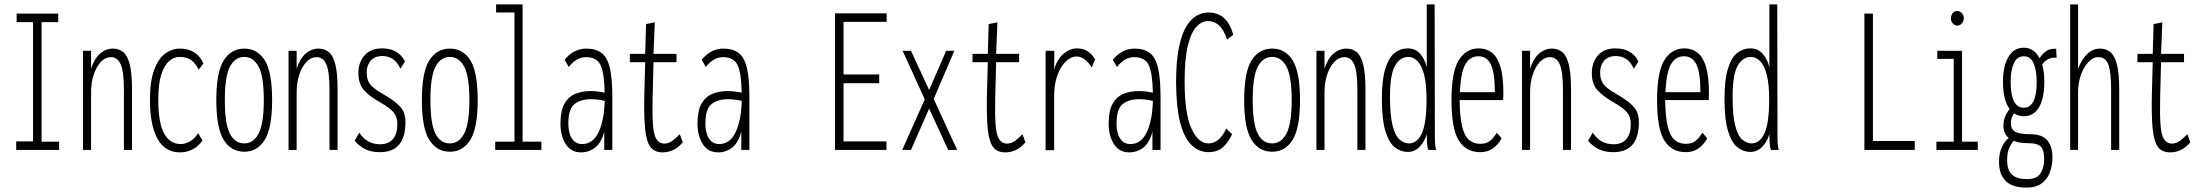

<svg xmlns="http://www.w3.org/2000/svg" viewBox="-20 -685 10056 877"><path d="M54 0V-39H131V-584H56V-623H246V-584H170V-38H250V0Z M359 0V-453H396V-371Q410 -416 436.5 -439.5Q463 -463 496 -463Q523 -463 542.5 -447.5Q562 -432 572.5 -391.5Q583 -351 583 -277V0H546V-274Q546 -358 531.5 -391Q517 -424 487 -424Q462 -424 441.5 -403Q421 -382 408.5 -345.5Q396 -309 396 -263V0Z M802 11Q734 11 699.5 -51Q665 -113 665 -228Q665 -314 684 -365.5Q703 -417 734 -440Q765 -463 802 -463Q879 -463 909 -395L888 -367Q871 -398 852 -411.5Q833 -425 800 -425Q775 -425 753 -406.5Q731 -388 717 -345.5Q703 -303 703 -229Q703 -127 728.5 -77.5Q754 -28 804 -27Q827 -27 848.5 -39.5Q870 -52 885 -77L905 -43Q885 -15 858.5 -2Q832 11 802 11Z M1096 8Q1035 8 1001.5 -46.5Q968 -101 968 -227Q968 -356 1002 -409.5Q1036 -463 1096 -463Q1156 -463 1189.5 -409.5Q1223 -356 1223 -227Q1223 -101 1189.5 -46.5Q1156 8 1096 8ZM1096 -30Q1138 -30 1161.5 -75.5Q1185 -121 1185 -228Q1185 -337 1161 -381Q1137 -425 1096 -425Q1054 -425 1030.5 -381Q1007 -337 1007 -228Q1007 -121 1029.5 -75.5Q1052 -30 1096 -30Z M1298 0V-453H1335V-371Q1349 -416 1375.5 -439.5Q1402 -463 1435 -463Q1462 -463 1481.5 -447.5Q1501 -432 1511.5 -391.5Q1522 -351 1522 -277V0H1485V-274Q1485 -358 1470.5 -391Q1456 -424 1426 -424Q1401 -424 1380.5 -403Q1360 -382 1347.5 -345.5Q1335 -309 1335 -263V0Z M1715 10Q1674 10 1646.5 -4.5Q1619 -19 1600 -42L1621 -79Q1656 -26 1716 -26Q1754 -26 1774.5 -49.5Q1795 -73 1795 -118Q1795 -151 1777.5 -172Q1760 -193 1719 -216Q1672 -242 1644.5 -271Q1617 -300 1617 -351Q1617 -400 1645 -432Q1673 -464 1725 -464Q1800 -464 1830 -404L1809 -371Q1794 -403 1773.5 -416Q1753 -429 1727 -429Q1691 -429 1673 -407.5Q1655 -386 1655 -356Q1655 -331 1662 -314.5Q1669 -298 1687 -283.5Q1705 -269 1737 -251Q1785 -223 1808.5 -197Q1832 -171 1832 -127Q1832 10 1715 10Z M2035 8Q1974 8 1940.5 -46.5Q1907 -101 1907 -227Q1907 -356 1941 -409.5Q1975 -463 2035 -463Q2095 -463 2128.5 -409.5Q2162 -356 2162 -227Q2162 -101 2128.5 -46.5Q2095 8 2035 8ZM2035 -30Q2077 -30 2100.5 -75.5Q2124 -121 2124 -228Q2124 -337 2100 -381Q2076 -425 2035 -425Q1993 -425 1969.5 -381Q1946 -337 1946 -228Q1946 -121 1968.5 -75.5Q1991 -30 2035 -30Z M2242 0V-38H2330V-628H2246V-665H2367V-38H2453V0Z M2634 11Q2588 11 2564 -27Q2540 -65 2540 -120Q2540 -179 2558 -211Q2576 -243 2607 -256Q2638 -269 2677 -269Q2707 -269 2742 -262Q2740 -354 2722.5 -389Q2705 -424 2656 -424Q2613 -424 2578 -379L2559 -412Q2601 -463 2658 -463Q2700 -463 2726.5 -444Q2753 -425 2765 -377Q2777 -329 2777 -243V0H2740V-84Q2727 -33 2698.5 -11Q2670 11 2634 11ZM2576 -121Q2576 -77 2592.5 -52Q2609 -27 2639 -27Q2689 -27 2714.5 -82Q2740 -137 2742 -224Q2727 -228 2710.5 -230Q2694 -232 2680 -232Q2632 -232 2604 -209.5Q2576 -187 2576 -121Z M3007 11Q2970 11 2951.5 -13Q2933 -37 2927 -93.5Q2921 -150 2923 -248L2927 -401H2857V-439H2927L2931 -575L2971 -583L2965 -439H3070V-401H2965L2961 -243Q2959 -163 2962.5 -116Q2966 -69 2978.5 -49.5Q2991 -30 3013 -29Q3035 -29 3053 -43Q3071 -57 3085 -72L3099 -35Q3077 -10 3054.5 0.5Q3032 11 3007 11Z M3260 11Q3214 11 3190 -27Q3166 -65 3166 -120Q3166 -179 3184 -211Q3202 -243 3233 -256Q3264 -269 3303 -269Q3333 -269 3368 -262Q3366 -354 3348.5 -389Q3331 -424 3282 -424Q3239 -424 3204 -379L3185 -412Q3227 -463 3284 -463Q3326 -463 3352.5 -444Q3379 -425 3391 -377Q3403 -329 3403 -243V0H3366V-84Q3353 -33 3324.5 -11Q3296 11 3260 11ZM3202 -121Q3202 -77 3218.5 -52Q3235 -27 3265 -27Q3315 -27 3340.5 -82Q3366 -137 3368 -224Q3353 -228 3336.5 -230Q3320 -232 3306 -232Q3258 -232 3230 -209.5Q3202 -187 3202 -121Z M3794 0V-624H4030V-585H3833V-345H3996V-305H3833V-39H4029V0Z M4101 0 4204 -231 4103 -453H4141L4224 -274L4302 -453H4339L4245 -233L4352 0H4311L4224 -189L4141 0Z M4572 11Q4535 11 4516.5 -13Q4498 -37 4492 -93.5Q4486 -150 4488 -248L4492 -401H4422V-439H4492L4496 -575L4536 -583L4530 -439H4635V-401H4530L4526 -243Q4524 -163 4527.5 -116Q4531 -69 4543.5 -49.5Q4556 -30 4578 -29Q4600 -29 4618 -43Q4636 -57 4650 -72L4664 -35Q4642 -10 4619.5 0.5Q4597 11 4572 11Z M4756 1V-453H4796L4795 -366Q4808 -415 4838 -439.5Q4868 -464 4899 -464Q4953 -464 4982 -414L4967 -377Q4949 -404 4932 -415.5Q4915 -427 4897 -427Q4873 -427 4849.5 -405.5Q4826 -384 4810.5 -343Q4795 -302 4795 -245V1Z M5138 11Q5092 11 5068 -27Q5044 -65 5044 -120Q5044 -179 5062 -211Q5080 -243 5111 -256Q5142 -269 5181 -269Q5211 -269 5246 -262Q5244 -354 5226.5 -389Q5209 -424 5160 -424Q5117 -424 5082 -379L5063 -412Q5105 -463 5162 -463Q5204 -463 5230.5 -444Q5257 -425 5269 -377Q5281 -329 5281 -243V0H5244V-84Q5231 -33 5202.5 -11Q5174 11 5138 11ZM5080 -121Q5080 -77 5096.5 -52Q5113 -27 5143 -27Q5193 -27 5218.5 -82Q5244 -137 5246 -224Q5231 -228 5214.5 -230Q5198 -232 5184 -232Q5136 -232 5108 -209.5Q5080 -187 5080 -121Z M5500 10Q5458 10 5424.5 -20.5Q5391 -51 5372 -120.5Q5353 -190 5352 -308Q5352 -406 5365 -468.5Q5378 -531 5399.5 -565.5Q5421 -600 5447 -614Q5473 -628 5499 -628Q5586 -628 5613 -526L5585 -504Q5569 -552 5546.5 -570.5Q5524 -589 5498 -589Q5470 -589 5445.5 -563.5Q5421 -538 5406 -477.5Q5391 -417 5391 -313Q5391 -166 5422 -98Q5453 -30 5500 -30Q5526 -30 5546.5 -48Q5567 -66 5581 -98L5608 -72Q5588 -30 5563 -10Q5538 10 5500 10Z M5791 8Q5730 8 5696.5 -46.5Q5663 -101 5663 -227Q5663 -356 5697 -409.5Q5731 -463 5791 -463Q5851 -463 5884.5 -409.5Q5918 -356 5918 -227Q5918 -101 5884.5 -46.5Q5851 8 5791 8ZM5791 -30Q5833 -30 5856.5 -75.5Q5880 -121 5880 -228Q5880 -337 5856 -381Q5832 -425 5791 -425Q5749 -425 5725.5 -381Q5702 -337 5702 -228Q5702 -121 5724.5 -75.5Q5747 -30 5791 -30Z M5993 0V-453H6030V-371Q6044 -416 6070.5 -439.5Q6097 -463 6130 -463Q6157 -463 6176.5 -447.5Q6196 -432 6206.5 -391.5Q6217 -351 6217 -277V0H6180V-274Q6180 -358 6165.5 -391Q6151 -424 6121 -424Q6096 -424 6075.5 -403Q6055 -382 6042.5 -345.5Q6030 -309 6030 -263V0Z M6410 9Q6379 9 6352 -11.5Q6325 -32 6308.5 -85Q6292 -138 6292 -233Q6292 -322 6308 -372.5Q6324 -423 6350.5 -443.5Q6377 -464 6410 -464Q6445 -464 6467 -439Q6489 -414 6497 -377V-665H6533L6534 -71Q6534 -53 6534.5 -35.5Q6535 -18 6540 0H6504Q6499 -14 6498 -34Q6497 -54 6497 -72Q6486 -36 6463.5 -13.5Q6441 9 6410 9ZM6416 -30Q6453 -30 6474.5 -76Q6496 -122 6496 -231Q6496 -303 6484.5 -345.5Q6473 -388 6454 -406.5Q6435 -425 6413 -425Q6375 -425 6352 -384.5Q6329 -344 6329 -243Q6329 -157 6341 -111Q6353 -65 6373 -47.5Q6393 -30 6416 -30Z M6741 10Q6677 10 6643.5 -43Q6610 -96 6610 -227Q6610 -357 6643.5 -410.5Q6677 -464 6735 -464Q6769 -464 6794 -445Q6819 -426 6833 -381.5Q6847 -337 6847 -259Q6847 -249 6846.5 -242.5Q6846 -236 6846 -228H6647Q6648 -152 6658.5 -108Q6669 -64 6690 -46Q6711 -28 6742 -28Q6770 -28 6787 -42.5Q6804 -57 6817 -79L6839 -53Q6823 -24 6799 -7Q6775 10 6741 10ZM6648 -264H6808Q6808 -354 6789.5 -391Q6771 -428 6733 -428Q6695 -428 6674 -392.5Q6653 -357 6648 -264Z M6932 0V-453H6969V-371Q6983 -416 7009.5 -439.5Q7036 -463 7069 -463Q7096 -463 7115.5 -447.5Q7135 -432 7145.5 -391.5Q7156 -351 7156 -277V0H7119V-274Q7119 -358 7104.5 -391Q7090 -424 7060 -424Q7035 -424 7014.5 -403Q6994 -382 6981.5 -345.5Q6969 -309 6969 -263V0Z M7349 10Q7308 10 7280.5 -4.5Q7253 -19 7234 -42L7255 -79Q7290 -26 7350 -26Q7388 -26 7408.5 -49.5Q7429 -73 7429 -118Q7429 -151 7411.5 -172Q7394 -193 7353 -216Q7306 -242 7278.5 -271Q7251 -300 7251 -351Q7251 -400 7279 -432Q7307 -464 7359 -464Q7434 -464 7464 -404L7443 -371Q7428 -403 7407.5 -416Q7387 -429 7361 -429Q7325 -429 7307 -407.5Q7289 -386 7289 -356Q7289 -331 7296 -314.5Q7303 -298 7321 -283.5Q7339 -269 7371 -251Q7419 -223 7442.5 -197Q7466 -171 7466 -127Q7466 10 7349 10Z M7680 10Q7616 10 7582.5 -43Q7549 -96 7549 -227Q7549 -357 7582.5 -410.5Q7616 -464 7674 -464Q7708 -464 7733 -445Q7758 -426 7772 -381.5Q7786 -337 7786 -259Q7786 -249 7785.5 -242.5Q7785 -236 7785 -228H7586Q7587 -152 7597.5 -108Q7608 -64 7629 -46Q7650 -28 7681 -28Q7709 -28 7726 -42.5Q7743 -57 7756 -79L7778 -53Q7762 -24 7738 -7Q7714 10 7680 10ZM7587 -264H7747Q7747 -354 7728.5 -391Q7710 -428 7672 -428Q7634 -428 7613 -392.5Q7592 -357 7587 -264Z M7975 9Q7944 9 7917 -11.5Q7890 -32 7873.5 -85Q7857 -138 7857 -233Q7857 -322 7873 -372.5Q7889 -423 7915.5 -443.5Q7942 -464 7975 -464Q8010 -464 8032 -439Q8054 -414 8062 -377V-665H8098L8099 -71Q8099 -53 8099.5 -35.5Q8100 -18 8105 0H8069Q8064 -14 8063 -34Q8062 -54 8062 -72Q8051 -36 8028.5 -13.5Q8006 9 7975 9ZM7981 -30Q8018 -30 8039.5 -76Q8061 -122 8061 -231Q8061 -303 8049.5 -345.5Q8038 -388 8019 -406.5Q8000 -425 7978 -425Q7940 -425 7917 -384.5Q7894 -344 7894 -243Q7894 -157 7906 -111Q7918 -65 7938 -47.5Q7958 -30 7981 -30Z M8496 0V-623H8535V-41H8726V0Z M8825 0V-38H8904V-416H8829V-453H8942V-38H9014V0ZM8920 -568Q8909 -568 8900 -578Q8891 -588 8891 -601Q8891 -615 8899.5 -625Q8908 -635 8920 -635Q8932 -635 8941 -625Q8950 -615 8950 -601Q8950 -588 8941 -578Q8932 -568 8920 -568Z M9224 -154Q9199 -154 9180 -167Q9165 -147 9165 -124Q9165 -94 9185 -83Q9205 -72 9253 -72Q9308 -72 9331.5 -44Q9355 -16 9355 34Q9355 70 9343.5 101.5Q9332 133 9306 152.5Q9280 172 9236 172Q9111 172 9111 54Q9111 15 9123.5 -12Q9136 -39 9155 -55Q9131 -75 9131 -110Q9131 -133 9138.5 -151.5Q9146 -170 9159 -187Q9129 -229 9129 -312Q9129 -382 9153.5 -424.5Q9178 -467 9224 -467Q9271 -467 9296 -419Q9312 -443 9329.5 -453.5Q9347 -464 9372 -462L9374 -421Q9335 -426 9308 -391Q9318 -357 9318 -312Q9318 -237 9294 -195.5Q9270 -154 9224 -154ZM9224 -193Q9283 -193 9283 -312Q9283 -363 9269 -395.5Q9255 -428 9224 -428Q9193 -428 9178.5 -395.5Q9164 -363 9164 -312Q9164 -193 9224 -193ZM9236 133Q9283 134 9300 107.5Q9317 81 9317 44Q9318 3 9303 -14Q9288 -31 9244 -31Q9204 -31 9178 -42Q9163 -24 9155.5 -3.5Q9148 17 9148 47Q9148 92 9170 112.5Q9192 133 9236 133Z M9436 0V-665H9472V-371Q9488 -414 9514 -438.5Q9540 -463 9572 -463Q9601 -463 9620.5 -446Q9640 -429 9650 -388.5Q9660 -348 9660 -276V0H9623V-274Q9623 -355 9610.5 -389.5Q9598 -424 9565 -424Q9542 -425 9520.5 -403Q9499 -381 9485.5 -344Q9472 -307 9472 -262V0Z M9893 11Q9856 11 9837.5 -13Q9819 -37 9813 -93.5Q9807 -150 9809 -248L9813 -401H9743V-439H9813L9817 -575L9857 -583L9851 -439H9956V-401H9851L9847 -243Q9845 -163 9848.5 -116Q9852 -69 9864.5 -49.5Q9877 -30 9899 -29Q9921 -29 9939 -43Q9957 -57 9971 -72L9985 -35Q9963 -10 9940.5 0.5Q9918 11 9893 11Z"/></svg>

Font: Inconsolata ExtraCondensed Light
Style: Regular
Weight: 300
Width: 2
Monospace: yes
Designer: Raph Levien, Cyreal, Brenton Simpson
Foundry: Raph Levien, Cyreal, Google
Version: Version 3.100; ttfautohint (v1.8.4.7-5d5b)